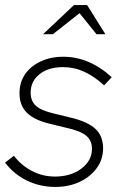

<svg xmlns="http://www.w3.org/2000/svg" viewBox="-31 -726 468 758"><path d="M187 12Q127 12 75.5 -13Q24 -38 -11 -84L24 -111Q53 -73 95 -51Q137 -29 186 -29Q249 -29 290.5 -60.5Q332 -92 332 -138Q332 -170 311.5 -188.5Q291 -207 241 -219L167 -237Q104 -252 75 -281Q46 -310 46 -358Q46 -401 68 -433Q90 -465 129.5 -483.5Q169 -502 219 -502Q270 -502 318.5 -481.5Q367 -461 410 -421L380 -389Q342 -424 302 -442.5Q262 -461 218 -461Q160 -461 125 -433Q90 -405 90 -360Q90 -329 109 -310Q128 -291 177 -279L251 -261Q316 -245 346 -217Q376 -189 376 -140Q376 -97 351 -62.5Q326 -28 283.5 -8Q241 12 187 12ZM139 -591 261 -706H313L385 -591H350L283 -674L178 -591Z"/></svg>

Font: Red Hat Display
Style: Italic
Weight: 300
Italic angle: -12°
Designer: Pentagram, MCKL
Foundry: Pentagram, MCKL
Version: Version 1.023